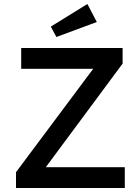

<svg xmlns="http://www.w3.org/2000/svg" viewBox="-20 -940 699 960"><path d="M60 0V-79L446 -596H86V-700H593V-622L209 -104H604V0ZM234 -807 417 -920 464 -830 262 -755Z"/></svg>

Font: Easer Grotesk
Style: Regular
Weight: 400
Designer: Boardeaser, Bonnie Shaver-Troup, Thomas Jockin
Foundry: Lexend
Version: Version 1.008;Glyphs 3.1.2 (3151)